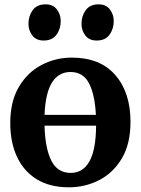

<svg xmlns="http://www.w3.org/2000/svg" viewBox="-20 -828 630 860"><path d="M26 -276.5Q26 -374 64.8 -439.2Q103.5 -504.5 166.5 -537.2Q229.5 -570 301.5 -570Q428.5 -570 496.5 -491.8Q564.5 -413.5 564.5 -282.5Q564.5 -183 525.5 -118Q486.5 -53 423.8 -21Q361 11 288.5 11Q204 11 145.5 -24.5Q87 -60 56.5 -124.8Q26 -189.5 26 -276.5ZM295.5 -505.5Q243 -505.5 213.2 -458.8Q183.5 -412 179.5 -313.5H409.5Q405 -404 378.8 -454.8Q352.5 -505.5 295.5 -505.5ZM297 -53.5Q351.5 -53.5 380.5 -105Q409.5 -156.5 410.5 -265H179.5Q182 -165 209.5 -109.2Q237 -53.5 297 -53.5ZM175 -646.5Q142 -646.5 124.8 -669.2Q107.5 -692 107.5 -721Q107.5 -756.5 126.5 -782.5Q145.5 -808.5 183.5 -808.5H184.5Q217.5 -808.5 234.8 -785.8Q252 -763 252 -734Q252 -698.5 233 -672.5Q214 -646.5 176 -646.5ZM412.5 -646.5Q379.5 -646.5 362.2 -669.2Q345 -692 345 -721Q345 -756.5 364 -782.5Q383 -808.5 421 -808.5H422Q455 -808.5 472.2 -785.8Q489.5 -763 489.5 -734Q489.5 -698.5 470.5 -672.5Q451.5 -646.5 413.5 -646.5Z"/></svg>

Font: Merriweather
Style: Bold
Weight: 700
Designer: Eben Sorkin
Foundry: Eben Sorkin
Version: Version 2.100; ttfautohint (v1.7.19-72a1) -l 8 -r 50 -G 200 